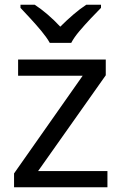

<svg xmlns="http://www.w3.org/2000/svg" viewBox="-20 -786 510 806"><path d="M431 0H39V-58L327 -468H56V-536H424V-470L140 -68H431ZM189 -606Q176 -629 154 -655.5Q132 -682 108 -708Q84 -734 66 -753V-766H126Q152 -749 180 -725Q208 -701 233 -674Q260 -701 288 -725Q316 -749 342 -766H404V-753Q385 -734 360.5 -708Q336 -682 313.5 -655.5Q291 -629 279 -606Z"/></svg>

Font: Noto Sans Buhid
Style: Regular
Weight: 400
Designer: Monotype Design Team
Foundry: Monotype Imaging Inc.
Version: Version 2.001